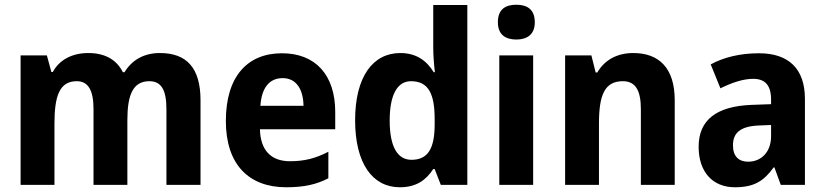

<svg xmlns="http://www.w3.org/2000/svg" viewBox="-20 -781 3484 811"><path d="M655 -557C590 -557 538 -529 506 -476H499C474 -526 427 -557 353 -557C283 -557 230 -527 203 -477H197L178 -547H67V0H210V-258C210 -375 231 -438 304 -438C352 -438 375 -401 375 -320V0H518V-274C518 -381 542 -438 611 -438C660 -438 683 -403 683 -320V0H827V-357C827 -495 768 -557 655 -557Z M1171 -556C1025 -556 934 -458 934 -270C934 -86 1031 10 1189 10C1265 10 1317 -2 1367 -28V-140C1313 -112 1266 -100 1205 -100C1123 -100 1080 -148 1078 -235H1396V-308C1396 -465 1312 -556 1171 -556ZM1174 -451C1232 -451 1261 -403 1262 -334H1080C1085 -413 1120 -451 1174 -451Z M1669 10C1739 10 1780 -21 1810 -67H1816L1842 0H1954V-760H1810V-580C1810 -550 1813 -507 1817 -476H1812C1782 -525 1738 -557 1671 -557C1555 -557 1480 -457 1480 -273C1480 -90 1554 10 1669 10ZM1718 -106C1659 -106 1626 -161 1626 -272C1626 -380 1658 -438 1716 -438C1791 -438 1816 -383 1816 -277V-256C1816 -154 1788 -106 1718 -106Z M2161 -761C2114 -761 2083 -741 2083 -687C2083 -635 2115 -614 2161 -614C2206 -614 2239 -635 2239 -687C2239 -741 2207 -761 2161 -761ZM2232 -547H2089V0H2232Z M2655 -557C2587 -557 2534 -528 2503 -475H2496L2478 -547H2367V0H2510V-259C2510 -380 2534 -438 2611 -438C2665 -438 2687 -398 2687 -320V0H2830V-358C2830 -493 2764 -557 2655 -557Z M3186 -556C3106 -556 3037 -539 2982 -509L3023 -408C3072 -432 3119 -448 3161 -448C3210 -448 3237 -423 3237 -360V-341L3154 -338C3007 -332 2931 -275 2931 -161C2931 -55 2990 10 3084 10C3165 10 3206 -16 3248 -74H3251L3278 0H3380V-363C3380 -491 3311 -556 3186 -556ZM3187 -251 3237 -253V-206C3237 -138 3195 -98 3140 -98C3101 -98 3076 -120 3076 -167C3076 -219 3106 -248 3187 -251Z"/></svg>

Font: Noto Sans Khmer SemiCondensed
Style: Bold
Weight: 700
Width: 4
Designer: Danh Hong and the Monotype Design Team
Foundry: Monotype Imaging Inc.
Version: Version 2.004